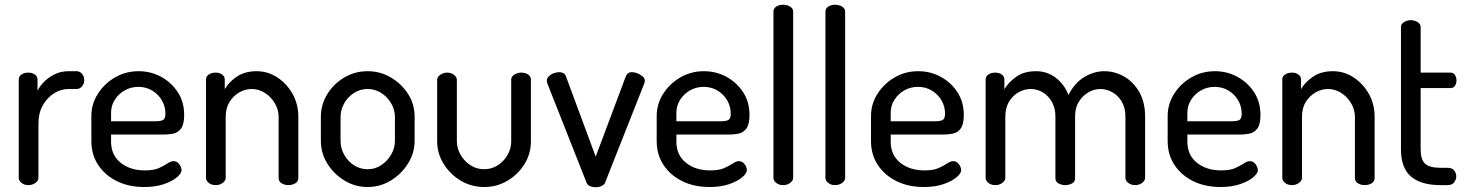

<svg xmlns="http://www.w3.org/2000/svg" viewBox="-20 -780 6175 809"><path d="M99 0Q82 0 70.5 -9.5Q59 -19 59 -30V-445Q59 -458 70.5 -466Q82 -474 99 -474Q116 -474 127 -466Q138 -458 138 -445V-398Q149 -419 168 -437.5Q187 -456 212.5 -468Q238 -480 269 -480H303Q316 -480 325.5 -469Q335 -458 335 -442Q335 -427 325.5 -416Q316 -405 303 -405H269Q237 -405 208 -387Q179 -369 160.5 -336.5Q142 -304 142 -258V-30Q142 -19 129.5 -9.5Q117 0 99 0Z M588 8Q523 8 473 -16.5Q423 -41 394 -84.5Q365 -128 365 -186V-291Q365 -342 392.5 -385Q420 -428 465 -454Q510 -480 564 -480Q616 -480 659.5 -456Q703 -432 729.5 -391Q756 -350 756 -296Q756 -256 743 -238.5Q730 -221 710 -217Q690 -213 668 -213H448V-183Q448 -127 488 -94.5Q528 -62 591 -62Q628 -62 650 -72Q672 -82 686 -91.5Q700 -101 711 -101Q722 -101 729.5 -94.5Q737 -88 741 -79Q745 -70 745 -63Q745 -50 726 -33.5Q707 -17 671.5 -4.5Q636 8 588 8ZM448 -269H633Q660 -269 668.5 -275.5Q677 -282 677 -301Q677 -331 662.5 -356.5Q648 -382 622 -398Q596 -414 563 -414Q532 -414 506 -399.5Q480 -385 464 -360Q448 -335 448 -305Z M889 0Q871 0 859.5 -9.5Q848 -19 848 -30V-445Q848 -458 859.5 -466Q871 -474 889 -474Q905 -474 916 -466Q927 -458 927 -445V-404Q943 -433 977 -456.5Q1011 -480 1061 -480Q1109 -480 1149 -453.5Q1189 -427 1213 -384Q1237 -341 1237 -288V-30Q1237 -15 1224 -7.5Q1211 0 1195 0Q1180 0 1167 -7.5Q1154 -15 1154 -30V-288Q1154 -317 1138.5 -344Q1123 -371 1097 -388Q1071 -405 1040 -405Q1013 -405 988 -390.5Q963 -376 947 -350.5Q931 -325 931 -288V-30Q931 -19 918.5 -9.5Q906 0 889 0Z M1529 8Q1476 8 1431 -19.5Q1386 -47 1359 -91Q1332 -135 1332 -186V-288Q1332 -339 1358.5 -382.5Q1385 -426 1430 -453Q1475 -480 1529 -480Q1582 -480 1627 -453.5Q1672 -427 1699.5 -384Q1727 -341 1727 -288V-186Q1727 -136 1699.5 -91.5Q1672 -47 1627 -19.5Q1582 8 1529 8ZM1529 -67Q1561 -67 1586.5 -84Q1612 -101 1628 -128.5Q1644 -156 1644 -186V-288Q1644 -317 1628.5 -344Q1613 -371 1587 -388Q1561 -405 1529 -405Q1497 -405 1471 -388Q1445 -371 1430 -344Q1415 -317 1415 -288V-186Q1415 -156 1430 -128.5Q1445 -101 1471 -84Q1497 -67 1529 -67Z M2021 8Q1966 8 1921 -19Q1876 -46 1849 -90Q1822 -134 1822 -184V-444Q1822 -455 1834.5 -464.5Q1847 -474 1864 -474Q1881 -474 1893 -464.5Q1905 -455 1905 -444V-184Q1905 -155 1920.5 -128Q1936 -101 1962 -84Q1988 -67 2020 -67Q2052 -67 2078 -84Q2104 -101 2119 -128Q2134 -155 2134 -184V-445Q2134 -457 2147 -465.5Q2160 -474 2176 -474Q2195 -474 2206 -465.5Q2217 -457 2217 -445V-184Q2217 -133 2190.5 -89.5Q2164 -46 2119 -19Q2074 8 2021 8Z M2490 9Q2477 9 2466.5 4.5Q2456 0 2452 -9L2288 -424Q2287 -426 2285.5 -431Q2284 -436 2284 -440Q2284 -450 2292.5 -458.5Q2301 -467 2313.5 -471.5Q2326 -476 2337 -476Q2345 -476 2353 -472Q2361 -468 2364 -460L2490 -120L2616 -456Q2619 -465 2625.5 -470.5Q2632 -476 2643 -476Q2653 -476 2665 -471.5Q2677 -467 2687 -458.5Q2697 -450 2697 -440Q2697 -435 2695.5 -431Q2694 -427 2693 -424L2529 -9Q2525 -1 2514 4Q2503 9 2490 9Z M2970 8Q2905 8 2855 -16.5Q2805 -41 2776 -84.5Q2747 -128 2747 -186V-291Q2747 -342 2774.5 -385Q2802 -428 2847 -454Q2892 -480 2946 -480Q2998 -480 3041.5 -456Q3085 -432 3111.5 -391Q3138 -350 3138 -296Q3138 -256 3125 -238.5Q3112 -221 3092 -217Q3072 -213 3050 -213H2830V-183Q2830 -127 2870 -94.5Q2910 -62 2973 -62Q3010 -62 3032 -72Q3054 -82 3068 -91.5Q3082 -101 3093 -101Q3104 -101 3111.5 -94.5Q3119 -88 3123 -79Q3127 -70 3127 -63Q3127 -50 3108 -33.5Q3089 -17 3053.5 -4.5Q3018 8 2970 8ZM2830 -269H3015Q3042 -269 3050.5 -275.5Q3059 -282 3059 -301Q3059 -331 3044.5 -356.5Q3030 -382 3004 -398Q2978 -414 2945 -414Q2914 -414 2888 -399.5Q2862 -385 2846 -360Q2830 -335 2830 -305Z M3280 0Q3262 0 3250.5 -9.5Q3239 -19 3239 -30V-731Q3239 -744 3250.5 -752Q3262 -760 3280 -760Q3297 -760 3309.5 -752Q3322 -744 3322 -731V-30Q3322 -19 3309.5 -9.5Q3297 0 3280 0Z M3499 0Q3481 0 3469.5 -9.5Q3458 -19 3458 -30V-731Q3458 -744 3469.5 -752Q3481 -760 3499 -760Q3516 -760 3528.5 -752Q3541 -744 3541 -731V-30Q3541 -19 3528.5 -9.5Q3516 0 3499 0Z M3873 8Q3808 8 3758 -16.5Q3708 -41 3679 -84.5Q3650 -128 3650 -186V-291Q3650 -342 3677.5 -385Q3705 -428 3750 -454Q3795 -480 3849 -480Q3901 -480 3944.5 -456Q3988 -432 4014.5 -391Q4041 -350 4041 -296Q4041 -256 4028 -238.5Q4015 -221 3995 -217Q3975 -213 3953 -213H3733V-183Q3733 -127 3773 -94.5Q3813 -62 3876 -62Q3913 -62 3935 -72Q3957 -82 3971 -91.5Q3985 -101 3996 -101Q4007 -101 4014.5 -94.5Q4022 -88 4026 -79Q4030 -70 4030 -63Q4030 -50 4011 -33.5Q3992 -17 3956.5 -4.5Q3921 8 3873 8ZM3733 -269H3918Q3945 -269 3953.5 -275.5Q3962 -282 3962 -301Q3962 -331 3947.5 -356.5Q3933 -382 3907 -398Q3881 -414 3848 -414Q3817 -414 3791 -399.5Q3765 -385 3749 -360Q3733 -335 3733 -305Z M4174 0Q4156 0 4144.5 -9.5Q4133 -19 4133 -30V-445Q4133 -458 4144.5 -466Q4156 -474 4174 -474Q4190 -474 4201 -466Q4212 -458 4212 -445V-404Q4229 -433 4262 -456.5Q4295 -480 4345 -480Q4393 -480 4429 -452Q4465 -424 4482 -380Q4508 -431 4549 -455.5Q4590 -480 4633 -480Q4677 -480 4716.5 -457.5Q4756 -435 4780.5 -392Q4805 -349 4805 -288V-30Q4805 -19 4792.5 -9.5Q4780 0 4763 0Q4746 0 4734 -9.5Q4722 -19 4722 -30V-288Q4722 -326 4706.5 -352Q4691 -378 4666.5 -391.5Q4642 -405 4617 -405Q4590 -405 4566 -391Q4542 -377 4526 -352Q4510 -327 4510 -291V-29Q4510 -14 4497 -7Q4484 0 4468 0Q4454 0 4440.5 -7Q4427 -14 4427 -29V-290Q4427 -324 4412.5 -350Q4398 -376 4374.5 -390.5Q4351 -405 4323 -405Q4296 -405 4271.5 -391Q4247 -377 4231.5 -351.5Q4216 -326 4216 -288V-30Q4216 -19 4203.5 -9.5Q4191 0 4174 0Z M5123 8Q5058 8 5008 -16.5Q4958 -41 4929 -84.5Q4900 -128 4900 -186V-291Q4900 -342 4927.5 -385Q4955 -428 5000 -454Q5045 -480 5099 -480Q5151 -480 5194.5 -456Q5238 -432 5264.5 -391Q5291 -350 5291 -296Q5291 -256 5278 -238.5Q5265 -221 5245 -217Q5225 -213 5203 -213H4983V-183Q4983 -127 5023 -94.5Q5063 -62 5126 -62Q5163 -62 5185 -72Q5207 -82 5221 -91.5Q5235 -101 5246 -101Q5257 -101 5264.5 -94.5Q5272 -88 5276 -79Q5280 -70 5280 -63Q5280 -50 5261 -33.5Q5242 -17 5206.5 -4.5Q5171 8 5123 8ZM4983 -269H5168Q5195 -269 5203.5 -275.5Q5212 -282 5212 -301Q5212 -331 5197.5 -356.5Q5183 -382 5157 -398Q5131 -414 5098 -414Q5067 -414 5041 -399.5Q5015 -385 4999 -360Q4983 -335 4983 -305Z M5424 0Q5406 0 5394.5 -9.5Q5383 -19 5383 -30V-445Q5383 -458 5394.5 -466Q5406 -474 5424 -474Q5440 -474 5451 -466Q5462 -458 5462 -445V-404Q5478 -433 5512 -456.5Q5546 -480 5596 -480Q5644 -480 5684 -453.5Q5724 -427 5748 -384Q5772 -341 5772 -288V-30Q5772 -15 5759 -7.5Q5746 0 5730 0Q5715 0 5702 -7.5Q5689 -15 5689 -30V-288Q5689 -317 5673.5 -344Q5658 -371 5632 -388Q5606 -405 5575 -405Q5548 -405 5523 -390.5Q5498 -376 5482 -350.5Q5466 -325 5466 -288V-30Q5466 -19 5453.5 -9.5Q5441 0 5424 0Z M6049 0Q5968 0 5925.5 -36Q5883 -72 5883 -151V-666Q5883 -679 5896 -687Q5909 -695 5924 -695Q5940 -695 5953 -687Q5966 -679 5966 -666V-474H6092Q6104 -474 6110.5 -464Q6117 -454 6117 -441Q6117 -428 6110.5 -418.5Q6104 -409 6092 -409H5966V-151Q5966 -108 5984.5 -90.5Q6003 -73 6049 -73H6080Q6098 -73 6107 -62Q6116 -51 6116 -37Q6116 -23 6107 -11.5Q6098 0 6080 0Z"/></svg>

Font: Dosis ExtraLight Medium
Style: Regular
Weight: 500
Version: Version 3.001; ttfautohint (v1.8.2)